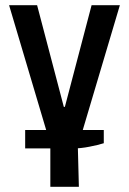

<svg xmlns="http://www.w3.org/2000/svg" viewBox="-20 -520 497 740"><path d="M174 200V35L15 -500H123L226 -108H230L333 -500H442L280 45L284 200ZM77 52V-19H380V32Q358 39 324.5 45.5Q291 52 264 52Z"/></svg>

Font: Cuprum SemiBold
Style: Regular
Weight: 600
Designer: Jovanny Lemonad
Foundry: Jovanny Lemonad
Version: Version 3.000